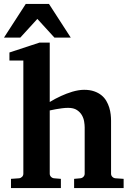

<svg xmlns="http://www.w3.org/2000/svg" viewBox="-29 -957 675 977"><path d="M248 -765.6 161.1 -860.8 74.2 -765.6H-8.8L102.1 -937H220.2L331.1 -765.6ZM348.1 0V-46.9L379.9 -49.8Q389.2 -50.8 395.5 -57.4Q401.9 -64 401.9 -73.2V-309.1Q401.9 -321.3 399.2 -338.4Q396.5 -355.5 387.7 -370.8Q378.9 -386.2 362.3 -397.2Q345.7 -408.2 317.9 -408.2Q302.7 -408.2 286.4 -406Q270 -403.8 255.9 -401.4Q239.7 -398.4 224.1 -395V-73.2Q224.1 -64 230.5 -57.4Q236.8 -50.8 246.1 -49.8L280.8 -46.9V0H26.9V-46.9L67.9 -49.8Q77.1 -50.8 83.5 -57.4Q89.8 -64 89.8 -73.2V-648.9H19V-689.9L171.9 -740.2H224.1V-438Q252 -455.1 282.2 -468.8Q294.9 -474.6 309.3 -480.2Q323.7 -485.8 338.6 -490.2Q353.5 -494.6 368.9 -497.3Q384.3 -500 398.9 -500Q428.2 -500 450 -492.4Q471.7 -484.9 487.1 -472.4Q502.4 -460 512 -443.6Q521.5 -427.2 526.9 -409.7Q532.2 -392.1 534.2 -374.8Q536.1 -357.4 536.1 -342.8V-73.2Q536.1 -64 542.5 -57.4Q548.8 -50.8 558.1 -49.8L600.1 -46.9V0Z"/></svg>

Font: Charis SIL Phon
Style: Bold
Weight: 700
Foundry: SIL International
Version: Version 5.000